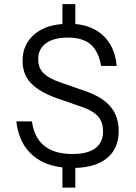

<svg xmlns="http://www.w3.org/2000/svg" viewBox="-20 -794 642 906"><path d="M501.3 -290.9C475.5 -321.3 436.8 -345.4 385.2 -363.2L266.3 -404.7C230 -416.9 203.3 -431.5 186.1 -448C168.8 -464.6 160.2 -486.7 160.2 -514.4C160.2 -546.9 172.5 -572.1 197.1 -589.9C221.7 -607.7 256.1 -616.7 300.4 -616.7C347.1 -616.7 382.9 -605.9 407.8 -584.4C432.7 -562.9 449.1 -529 457.1 -483H530.8C524.7 -546.9 501.6 -596.3 461.7 -631C428.8 -659.6 386.3 -675.8 335.4 -680.8V-774.4H274.6V-680.7C243.2 -678.1 213.9 -672.5 188.8 -661.1C156.3 -646.3 131.1 -625.9 113.2 -599.7C95.4 -573.6 86.5 -542.8 86.5 -507.1C86.5 -464 100 -428.6 127.1 -400.6C154.1 -372.5 195.9 -348.8 252.4 -329.1L364 -290.4C399 -278.7 424.8 -264 441.4 -246.2C458 -228.3 466.3 -204.4 466.3 -174.3C466.3 -139.2 454.2 -112.6 429.9 -94.5C405.6 -76.4 369.5 -67.3 321.6 -67.3C265 -67.3 220.8 -80.2 188.8 -106C156.8 -131.9 137.5 -170.3 130.7 -221.3H57C65 -150.6 91.9 -96.2 137.7 -58.1C173.5 -28.3 219.3 -10.6 274.6 -4V91.2H335.4V-1.6C398.3 -3.5 448 -18.2 483.4 -46.6C521.2 -77 540.1 -119.9 540.1 -175.2C540.1 -221.8 527.2 -260.4 501.3 -290.9Z"/></svg>

Font: Diatome Awesome Regular
Style: Regular
Weight: 400
Designer: 15.100.17
Foundry: 15.100.17
Version: Version 1.008;Fontself Maker 3.5.8